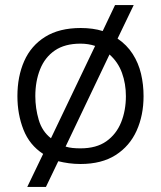

<svg xmlns="http://www.w3.org/2000/svg" viewBox="-20 -644 638 761"><path d="M88 97 151 -34Q97 -69 73 -130Q49 -191 49 -263Q49 -341 76 -402Q103 -463 159 -498Q215 -533 300 -533Q324 -533 346 -530Q368 -527 387 -521L436 -624H510L446 -491Q483 -466 506 -430Q529 -394 539 -351.5Q549 -309 549 -263Q549 -187 521.5 -126Q494 -65 438.5 -29.5Q383 6 299 6Q275 6 253 3Q231 0 211 -5L162 97ZM182 -96 357 -462Q330 -471 299 -471Q237 -471 197.5 -444Q158 -417 139 -369.5Q120 -322 120 -263Q120 -215 133.5 -169Q147 -123 182 -96ZM299 -56Q362 -56 401.5 -84Q441 -112 460 -159Q479 -206 479 -263Q479 -312 463.5 -355Q448 -398 414 -428L240 -63Q253 -59 267.5 -57.5Q282 -56 299 -56Z"/></svg>

Font: Onest Light
Style: Regular
Weight: 300
Designer: Dmitri Voloshin, Andrey Kudryavtsev
Foundry: Dmitri Voloshin, Andrey Kudryavtsev
Version: Version 1.000;gftools[0.9.33]